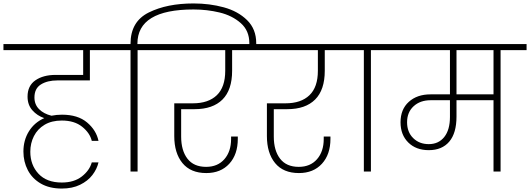

<svg xmlns="http://www.w3.org/2000/svg" viewBox="-52 -996 3078 1115"><path d="M281 -529Q223 -529 185.5 -505.5Q148 -482 148 -430Q148 -389 175 -362Q202 -335 247 -324Q276 -330 308 -330Q400 -330 453.5 -285Q507 -240 520 -178H481Q470 -224 425 -260Q380 -296 307 -296Q248 -296 207 -271.5Q166 -247 145 -205.5Q124 -164 124 -115Q124 -38 171.5 13Q219 64 307 64Q378 64 423 29Q468 -6 481 -53H520Q511 -14 484.5 20.5Q458 55 413 77Q368 99 307 99Q235 99 185 70Q135 41 109.5 -8Q84 -57 84 -116Q84 -182 116 -233.5Q148 -285 205 -310Q164 -324 136 -355.5Q108 -387 108 -435Q108 -498 153.5 -529.5Q199 -561 271 -561H431V-705H-32V-740H619V-705H470V-529Z M1072 -976Q1165 -976 1247.5 -953.5Q1330 -931 1383 -879Q1436 -827 1436 -745V-728H1396V-745Q1396 -818 1346 -862Q1296 -906 1223 -923.5Q1150 -941 1072 -941Q746 -941 746 -742V-740H898V-705H747V0H706V-705H555V-740H706V-742Q706 -871 812 -923.5Q918 -976 1072 -976Z M1000 -362V-203Q1000 -122 1036.5 -74.5Q1073 -27 1145 -27Q1212 -27 1251 -71.5Q1290 -116 1290 -189V-203H1329V-190Q1329 -99 1279.5 -45Q1230 9 1146 9Q1055 9 1007.5 -49Q960 -107 960 -206V-396H1068Q1158 -396 1207 -443Q1256 -490 1256 -585V-705H834V-740H1436V-705H1296V-585Q1296 -474 1240 -418Q1184 -362 1078 -362Z M1538 -362V-203Q1538 -122 1574.5 -74.5Q1611 -27 1683 -27Q1750 -27 1789 -71.5Q1828 -116 1828 -189V-203H1867V-190Q1867 -99 1817.5 -45Q1768 9 1684 9Q1593 9 1545.5 -49Q1498 -107 1498 -206V-396H1606Q1696 -396 1745 -443Q1794 -490 1794 -585V-705H1372V-740H1974V-705H1834V-585Q1834 -474 1778 -418Q1722 -362 1616 -362Z M2061 0V-705H1910V-740H2253V-705H2102V0Z M3006 -705H2855V0H2814V-414H2599V-319Q2599 -223 2557 -173.5Q2515 -124 2438 -124Q2364 -124 2319 -168.5Q2274 -213 2274 -286Q2274 -361 2322 -404.5Q2370 -448 2448 -448H2561V-705H2189V-740H3006ZM2814 -705H2599V-448H2814ZM2561 -414H2449Q2388 -414 2350 -379Q2312 -344 2312 -286Q2312 -229 2347.5 -194Q2383 -159 2438 -159Q2495 -159 2528 -200.5Q2561 -242 2561 -317Z"/></svg>

Font: Fz Poppins ExtLt
Style: Regular
Weight: 200
Designer: Ninad Kale (Devanagari), Jonny Pinhorn (Latin)
Foundry: Indian Type Foundry
Version: Vit hóa bi Vntype.Com & FontZin.Com